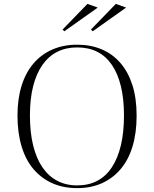

<svg xmlns="http://www.w3.org/2000/svg" viewBox="-20 -953 792 988"><path d="M377 -723Q447 -723 503.5 -699Q560 -675 600 -628.5Q640 -582 661.5 -514.5Q683 -447 683 -358Q683 -269 662 -199.5Q641 -130 600.5 -82.5Q560 -35 504 -10Q448 15 377 15Q306 15 249.5 -10Q193 -35 152.5 -82.5Q112 -130 91 -200Q70 -270 70 -358Q70 -444 91 -511.5Q112 -579 152 -626Q192 -673 249 -698Q306 -723 377 -723ZM377 -709Q319 -709 274 -686Q229 -663 198 -618.5Q167 -574 150.5 -509Q134 -444 134 -359Q134 -272 150.5 -205Q167 -138 198 -92.5Q229 -47 274 -23Q319 1 377 1Q436 1 480.5 -22.5Q525 -46 555.5 -92Q586 -138 602 -205Q618 -272 618 -359Q618 -444 602 -509.5Q586 -575 555.5 -619.5Q525 -664 480.5 -686.5Q436 -709 377 -709ZM457 -792 448 -801 576 -933 629 -914ZM311 -792 302 -801 430 -933 483 -914Z"/></svg>

Font: Kalnia Light
Style: Regular
Weight: 300
Designer: Frida Medrano
Foundry: Frida Medrano
Version: Version 1.105